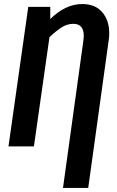

<svg xmlns="http://www.w3.org/2000/svg" viewBox="-20 -725 578 951"><path d="M521 -561Q521 -541 519 -530L417 206H292L393 -524Q395 -540 395 -547Q395 -607 343 -607Q314 -607 287 -590.5Q260 -574 225 -541L148 0H22L120 -691H229V-631Q305 -705 387 -705Q452 -705 486.5 -664.5Q521 -624 521 -561Z"/></svg>

Font: Fira Sans Extra Condensed Medium
Style: Italic
Weight: 500
Width: 3
Italic angle: -8°
Designer: Carrois Corporate & Edenspiekermann AG
Foundry: Carrois Corporate GbR & Edenspiekermann AG
Version: Version 4.203